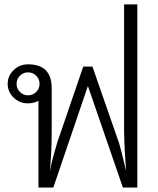

<svg xmlns="http://www.w3.org/2000/svg" viewBox="-20 -845 714 865"><path d="M158.2 -467.3Q158.2 -488.8 143.1 -503.9Q127.9 -519 106.4 -519Q85 -519 69.8 -503.9Q54.7 -488.8 54.7 -467.3Q54.7 -445.8 69.8 -430.7Q85 -415.5 106.4 -415.5Q127.9 -415.5 143.1 -430.7Q158.2 -445.8 158.2 -467.3ZM212.9 -447.8V-250.5Q212.9 -231 212.2 -194.3Q211.4 -157.7 205.1 -74.2Q209.5 -103 221.9 -147.2Q234.4 -191.4 237.8 -202.6L355 -544.9H396.5L515.6 -202.6Q520 -189.5 530 -149.7Q540 -109.9 548.3 -74.2Q542 -157.7 540.5 -200.2Q539.1 -242.7 539.1 -250.5V-825.2H598.6V0H533.7L376 -457.5L220.2 0H153.3V-390.6Q132.3 -379.9 106.4 -379.4Q68.8 -378.9 41.7 -405Q14.6 -431.2 14.6 -467.3Q14.6 -503.4 41.5 -529.3Q68.4 -555.2 106.4 -555.2Q212.9 -555.2 212.9 -447.8Z"/></svg>

Font: Roboto Web
Style: Light
Weight: 300
Designer: Google
Version: Version 1.200310; 2013